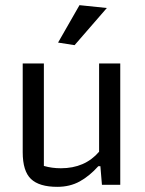

<svg xmlns="http://www.w3.org/2000/svg" viewBox="-20 -716 560 744"><path d="M205 -551 288 -696 394 -685 269 -541ZM68 -126V-470H150V-73Q181 -64 216 -64Q309 -64 364 -128V-470H446V0H375L369 -72H361Q327 -34 289 -13Q251 8 202 8Q132 8 100 -22.5Q68 -53 68 -126Z"/></svg>

Font: Athiti Medium
Style: Regular
Weight: 500
Designer: CadsonDemak Team
Foundry: CadsonDemak
Version: Version 1.033